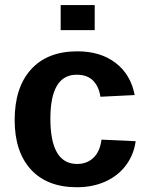

<svg xmlns="http://www.w3.org/2000/svg" viewBox="-20 -745 596 774"><path d="M290 9.8Q169.9 9.8 104.5 -61.8Q39.1 -133.3 39.1 -261.2Q39.1 -392.1 105 -465.1Q170.9 -538.1 292 -538.1Q385.3 -538.1 446.3 -491.2Q507.3 -444.3 522.9 -361.8L384.8 -355Q378.9 -395.5 355.5 -419.7Q332 -443.8 289.1 -443.8Q183.1 -443.8 183.1 -266.6Q183.1 -84 291 -84Q330.1 -84 356.4 -108.6Q382.8 -133.3 389.2 -182.1L526.9 -175.8Q519.5 -121.6 488 -79.1Q456.5 -36.6 405.3 -13.4Q354 9.8 290 9.8ZM224.6 -623.5V-724.6H361.8V-623.5Z"/></svg>

Font: Arial
Style: Bold
Weight: 700
Designer: Steve Matteson
Foundry: Ascender Corporation
Version: Version 2.00.3